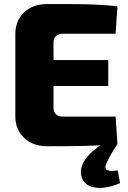

<svg xmlns="http://www.w3.org/2000/svg" viewBox="-20 -713 628 940"><path d="M210 -693Q268 -693 328.5 -693Q389 -693 447.5 -690.5Q506 -688 555 -682L546 -548H288Q266 -548 254 -536.5Q242 -525 242 -505V-185Q242 -165 254 -153.5Q266 -142 288 -142H546L555 -8Q506 -3 447.5 -0.5Q389 2 328.5 2.5Q268 3 210 3Q141 3 98 -38Q55 -79 55 -145V-545Q55 -612 98 -652.5Q141 -693 210 -693ZM73 -419H510V-292H73ZM484 -10 555 -8Q540 15 527 36.5Q514 58 502 85Q488 114 506 120.5Q524 127 556 121L568 184Q510 207 470 207Q430 207 407.5 191.5Q385 176 378.5 151Q372 126 381 100Q389 75 414 47Q439 19 484 -10Z"/></svg>

Font: Exo 2 ExtraBold
Style: Regular
Weight: 800
Designer: Natanael Gama
Foundry: Natanael Gama
Version: Version 2.010